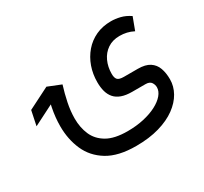

<svg xmlns="http://www.w3.org/2000/svg" viewBox="-129 -557 1048 986"><g transform="rotate(-30 394.5 -64.0)"><path d="M152.8 -161.6 171.4 -248 43.9 -183.6 25.9 -97.2ZM419.4 246.6Q497.1 246.6 556.9 229.2Q616.7 211.9 657.5 182.1Q698.2 152.3 719.2 114.7Q740.2 77.1 740.2 36.1Q740.2 -1.5 729.7 -30.5Q719.2 -59.6 693.8 -76.2Q668.5 -92.8 623.5 -92.8H541.5Q513.2 -92.8 503.9 -103.3Q494.6 -113.8 494.6 -136.7Q494.6 -178.2 510.3 -212.2Q525.9 -246.1 555.4 -266.1Q585 -286.1 626.5 -286.1Q648.4 -286.1 668.5 -281.5Q688.5 -276.9 708.5 -266.6L736.3 -340.8Q708 -359.9 679.9 -366.7Q651.9 -373.5 626.5 -373.5Q576.2 -373.5 536.1 -355Q496.1 -336.4 467.8 -303.5Q439.5 -270.5 424.3 -227.8Q409.2 -185.1 409.2 -136.7Q409.2 -106 416 -81.5Q422.9 -57.1 438 -40Q453.1 -22.9 478.3 -13.9Q503.4 -4.9 539.6 -4.9H618.7Q643.1 -4.9 652.3 8.8Q661.6 22.5 661.6 38.1Q661.6 61 643.3 82.8Q625 104.5 592.3 121.6Q559.6 138.7 515.4 148.7Q471.2 158.7 419.4 158.7Q341.8 158.7 297.4 132.8Q252.9 106.9 234.1 63.5Q215.3 20 215.3 -32.7Q215.3 -77.1 225.1 -124.5Q234.9 -171.9 249 -216.8L171.4 -248Q152.8 -196.3 142.1 -141.8Q131.3 -87.4 131.3 -35.6Q131.3 41 159.4 105.2Q187.5 169.4 250.7 208Q314 246.6 419.4 246.6Z"/></g></svg>

Font: Vazirmatn
Style: Regular
Weight: 400
Designer: Saber Rastikerdar
Foundry: Saber Rastikerdar
Version: Version 33.003;September 2, 2022;FontCreator 14.0.0.2862 64-